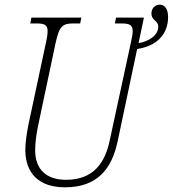

<svg xmlns="http://www.w3.org/2000/svg" viewBox="-20 -789 737 819"><path d="M257 10C396 10 457 -69 482 -187L565 -580C645 -592 697 -639 697 -717C697 -748 684 -769 662 -769C641 -769 626 -753 626 -732C626 -700 655 -703 655 -675C655 -639 617 -613 571 -605L594 -714H475L470 -689H496C530 -689 546 -684 546 -657C546 -645 543 -628 538 -606L448 -190C429 -98 381 -22 262 -22C175 -22 130 -69 130 -148C130 -175 134 -213 143 -255L217 -605C233 -679 247 -689 295 -689H322L327 -714H114L109 -689H134C168 -689 183 -684 183 -657C183 -645 181 -629 176 -607L101 -256C94 -220 88 -180 88 -150C88 -50 146 10 257 10Z"/></svg>

Font: Noto Serif Condensed ExtraLight
Style: Italic
Weight: 200
Width: 3
Italic angle: -12°
Designer: Monotype Design Team
Foundry: Monotype Imaging Inc.
Version: Version 2.013